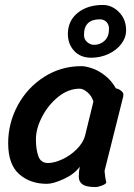

<svg xmlns="http://www.w3.org/2000/svg" viewBox="-20 -742 542 775"><path d="M254 -605Q254 -658 293.5 -690Q333 -722 395 -722Q432 -722 460.5 -693Q489 -664 489 -620Q489 -590 469.5 -564.5Q450 -539 417.5 -524Q385 -509 348 -509Q305 -509 279.5 -536.5Q254 -564 254 -605ZM420 -625Q420 -643 409.5 -653.5Q399 -664 383 -664Q319 -664 319 -601Q319 -583 332 -572Q345 -561 360 -561Q384 -561 402 -577.5Q420 -594 420 -625ZM409 -5Q407 1 391.5 7Q376 13 365 13Q329 13 313.5 2.5Q298 -8 298 -29Q298 -49 302 -69Q280 -39 237.5 -19.5Q195 0 169 0Q102 0 57.5 -39Q13 -78 13 -164Q13 -245 51.5 -316.5Q90 -388 158 -431.5Q226 -475 309 -475Q325 -475 351 -466.5Q377 -458 403.5 -437.5Q430 -417 448 -385Q456 -385 467 -377Q478 -369 478 -361Q478 -352 475 -343L402 -52Q404 -26 409 -5ZM302 -384Q256 -384 215.5 -351.5Q175 -319 150 -271Q125 -223 125 -180Q125 -138 135 -111Q145 -84 174 -84Q199 -84 231.5 -99Q264 -114 289.5 -139.5Q315 -165 323 -193L357 -332Q351 -354 333.5 -369Q316 -384 302 -384Z"/></svg>

Font: Sriracha
Style: Regular
Weight: 400
Designer: Suppakit Chalermlarp
Version: Version 1.002g